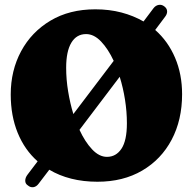

<svg xmlns="http://www.w3.org/2000/svg" viewBox="-20 -755 822 814"><path d="M98 31Q87 24 87 11Q87 -2 97 -15L139.5 -71Q84.5 -119.5 55 -191.8Q25.5 -264 25.5 -354.5Q25.5 -456 69.5 -537.8Q113.5 -619.5 194 -667.5Q274.5 -715.5 384 -715.5Q443.5 -715.5 494.8 -702Q546 -688.5 588.5 -664L631 -720.5Q640 -732 652.8 -734.2Q665.5 -736.5 676.5 -728Q688 -719.5 688.5 -707.5Q689 -695.5 680 -684L638 -628Q692.5 -580 722.2 -510.2Q752 -440.5 752 -355.5Q752 -246.5 707.8 -162.8Q663.5 -79 582.8 -31.8Q502 15.5 393 15.5Q333.5 15.5 282 2.5Q230.5 -10.5 189 -35.5L144 23.5Q134.5 36.5 121.8 38.5Q109 40.5 98 31ZM260.5 -467.5Q260.5 -418 268.8 -367.8Q277 -317.5 291 -271.5L462 -497Q438.5 -547.5 408.5 -579Q378.5 -610.5 345 -610.5Q304.5 -610.5 282.5 -574Q260.5 -537.5 260.5 -467.5ZM518 -232.5Q518 -281.5 510 -332.2Q502 -383 487.5 -429.5L317 -204.5Q340.5 -153.5 370.5 -121.8Q400.5 -90 433.5 -90Q472 -90 495 -124.5Q518 -159 518 -232.5Z"/></svg>

Font: Fraunces 72pt SuperSoft Black
Style: Regular
Weight: 900
Version: Version 1.000;[0bf87f6ff]